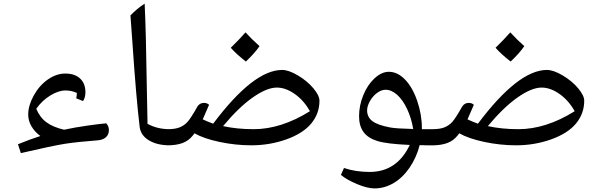

<svg xmlns="http://www.w3.org/2000/svg" viewBox="-20 -800 3355 1070"><path d="M80.1 3.9Q145.5 -22.9 205.1 -42Q173.3 -65.4 155.3 -96.2Q137.2 -127 137.2 -162.1Q137.2 -211.4 167.7 -267.1Q198.2 -322.8 245.8 -356.4Q293.5 -390.1 344.2 -390.1Q396.5 -390.1 426.3 -362.5Q456.1 -335 456.1 -285.2Q456.1 -257.3 442.9 -236.8L404.8 -252Q408.2 -267.1 408.2 -282.2Q377.9 -295.9 345.2 -295.9Q305.7 -295.9 259.5 -267.3Q213.4 -238.8 182.1 -193.8Q202.1 -145.5 239 -118.4Q275.9 -91.3 336.9 -77.1Q398.4 -90.3 467.8 -100.1Q537.1 -109.9 571.8 -112.8Q586.9 -97.7 586.9 -74.7Q586.9 -50.3 570.6 -35.4Q554.2 -20.5 525.9 -18.1Q410.6 -9.3 343 1.2Q275.4 11.7 96.2 53.2Z M786.1 -779.8Q793.5 -636.7 798.8 -282.2L802.2 -109.9Q856.4 -80.1 925.3 -80.1Q935.1 -80.1 935.1 -69.8V0Q935.1 9.8 925.3 9.8Q856 9.8 810.1 -17.8Q764.2 -45.4 758.3 -92.8Q738.8 -254.9 718.3 -557.1L707 -713.9Q741.7 -750.5 786.1 -779.8Z M1117.2 -226.6Q1134.3 -226.6 1145 -215.8L1109.9 -134.8Q1136.2 -122.1 1168 -110.8Q1392.6 -410.2 1552.2 -410.2Q1588.9 -410.2 1640.6 -379.4Q1692.4 -348.6 1726.3 -308.1Q1760.3 -267.6 1760.3 -238.8Q1760.3 -167 1714.6 -111.8Q1668.9 -56.6 1576.2 -23.4Q1483.4 9.8 1380.9 9.8Q1292.5 9.8 1203.6 -9Q1114.7 -27.8 1064 -57.1L1054.2 -44.4Q1030.8 -15.1 996.6 -2.7Q962.4 9.8 915 9.8Q905.3 9.8 905.3 0V-69.8Q905.3 -80.1 915 -80.1Q956.1 -80.1 981.4 -90.3Q1006.8 -100.6 1025.1 -120.8Q1043.5 -141.1 1080.1 -206.1Q1092.8 -226.6 1117.2 -226.6ZM1522.9 -312Q1467.3 -312 1388.9 -257.1Q1310.5 -202.1 1223.1 -97.2Q1300.8 -80.1 1393.1 -80.1Q1546.9 -80.1 1707 -180.2Q1673.8 -240.2 1622.8 -276.1Q1571.8 -312 1522.9 -312ZM1426.3 -543Q1401.4 -505.4 1350.1 -457Q1297.9 -497.6 1266.1 -533.7Q1315.9 -582.5 1348.1 -619.6Q1386.7 -577.6 1426.3 -543Z M2066.9 250Q2027.8 250 1970.7 226.3Q1913.6 202.6 1879.9 174.8L1897 136.2Q1961.4 158.2 2040 158.2Q2191.9 158.2 2263.7 7.8Q2137.7 2.4 2084.5 -13.7Q2031.2 -29.8 2006.1 -64Q1981 -98.1 1981 -151.9Q1981 -211.9 2004.6 -269.8Q2028.3 -327.6 2067.6 -363.8Q2106.9 -399.9 2147 -399.9Q2194.8 -399.9 2236.6 -357.4Q2278.3 -314.9 2304.7 -238.8Q2331.1 -162.6 2331.1 -85V-80.1H2400.9Q2410.6 -80.1 2410.6 -69.8V0Q2410.6 9.8 2400.9 9.8H2360.8L2318.8 8.8Q2300.8 78.1 2262.9 133.8Q2225.1 189.5 2174.3 219.7Q2123.5 250 2066.9 250ZM2282.7 -81.1Q2272.9 -141.1 2249 -192.1Q2225.1 -243.2 2193.4 -271.5Q2161.6 -299.8 2128.9 -299.8Q2105 -299.8 2081.1 -282Q2057.1 -264.2 2041.5 -236.3Q2025.9 -208.5 2025.9 -185.1Q2025.9 -147.9 2054.7 -125.5Q2083.5 -103 2153.8 -89.8Q2185.5 -83.5 2282.7 -81.1Z M2592.8 -226.6Q2609.9 -226.6 2620.6 -215.8L2585.4 -134.8Q2611.8 -122.1 2643.6 -110.8Q2868.2 -410.2 3027.8 -410.2Q3064.5 -410.2 3116.2 -379.4Q3168 -348.6 3201.9 -308.1Q3235.8 -267.6 3235.8 -238.8Q3235.8 -167 3190.2 -111.8Q3144.5 -56.6 3051.8 -23.4Q2959 9.8 2856.4 9.8Q2768.1 9.8 2679.2 -9Q2590.3 -27.8 2539.6 -57.1L2529.8 -44.4Q2506.3 -15.1 2472.2 -2.7Q2438 9.8 2390.6 9.8Q2380.9 9.8 2380.9 0V-69.8Q2380.9 -80.1 2390.6 -80.1Q2431.6 -80.1 2457 -90.3Q2482.4 -100.6 2500.7 -120.8Q2519 -141.1 2555.7 -206.1Q2568.4 -226.6 2592.8 -226.6ZM2998.5 -312Q2942.9 -312 2864.5 -257.1Q2786.1 -202.1 2698.7 -97.2Q2776.4 -80.1 2868.7 -80.1Q3022.5 -80.1 3182.6 -180.2Q3149.4 -240.2 3098.4 -276.1Q3047.4 -312 2998.5 -312ZM2901.9 -543Q2877 -505.4 2825.7 -457Q2773.4 -497.6 2741.7 -533.7Q2791.5 -582.5 2823.7 -619.6Q2862.3 -577.6 2901.9 -543Z"/></svg>

Font: Sahl Naskh
Style: Regular
Weight: 400
Designer: Pascal Zoghbi
Version: Version 1.001